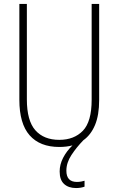

<svg xmlns="http://www.w3.org/2000/svg" viewBox="-20 -734 600 972"><path d="M316 130Q316 187 369 187Q381 187 391.5 185Q402 183 408 181V211Q400 214 389 216Q378 218 365 218Q327 218 304.5 197.5Q282 177 282 134Q282 99 299.5 65Q317 31 347 2Q317 10 280 10Q182 10 130 -49Q78 -108 78 -229V-714H116V-231Q116 -123 159 -74.5Q202 -26 280 -26Q355 -26 399.5 -72Q444 -118 444 -229V-714H482V-228Q482 -151 461 -101Q440 -51 402 -24Q367 12 341.5 51Q316 90 316 130Z"/></svg>

Font: Noto Sans Lao Condensed ExtraLight
Style: Regular
Weight: 200
Width: 3
Designer: Monotype Design Team
Foundry: Monotype Imaging Inc.
Version: Version 2.003; ttfautohint (v1.8.4.7-5d5b)